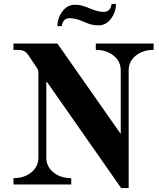

<svg xmlns="http://www.w3.org/2000/svg" viewBox="-20 -932 804 970"><path d="M48 0H340V-32C304 -32 274 -41.7 250 -61C226 -80.3 214 -105.3 214 -136V-517H218L592 18H630V-576C630 -606.7 642 -631.7 666 -651C690 -670.3 720 -680 756 -680V-712H464V-680C500 -680 530 -670.3 554 -651C578 -631.7 590 -606.7 590 -576V-255L270 -712H48V-680H66C82 -680 93.8 -678 101.5 -674C109.2 -670 116.3 -663.3 123 -654L163 -594C167.7 -587.3 170.7 -582.3 172 -579C173.3 -575.7 174 -570.3 174 -563V-136C174 -105.3 162 -80.3 138 -61C114 -41.7 84 -32 48 -32ZM270 -800H292C296 -826.7 309.3 -840 332 -840C351.3 -840 372.7 -835 396 -825C408 -820.3 417 -816.7 423 -814C429 -811.3 437 -809 447 -807C457 -805 467.3 -804 478 -804C503.3 -804 524.3 -815.3 541 -838C557.7 -860.7 566 -885.3 566 -912H544C540 -885.3 526.7 -872 504 -872C484.7 -872 463.3 -877 440 -887C422.7 -894.3 408.3 -899.7 397 -903C385.7 -906.3 372.7 -908 358 -908C332.7 -908 311.7 -896.7 295 -874C278.3 -851.3 270 -826.7 270 -800Z"/></svg>

Font: Km Standard TT
Style: Bold
Weight: 700
Designer: Alexey Kryukov <alexios@thessalonica.org.ru>
Version: Version 2.0.2